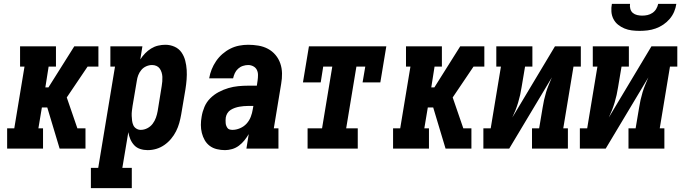

<svg xmlns="http://www.w3.org/2000/svg" viewBox="-20 -770 3540 995"><path d="M17 0V-105H54L107 -425H84V-530H270V-425H232L215 -317H231L365 -530H490V-425H434L326 -265L381 -105H423V0H289L225 -213H197L179 -105H203V0Z M451 205V100H489L576 -425H552V-530H718L707 -462Q718 -479 732 -493.5Q746 -508 763 -518.5Q780 -529 799 -533.5Q818 -538 837 -538Q862 -538 884.5 -528Q907 -518 920.5 -498.5Q934 -479 940 -455.5Q946 -432 947.5 -407.5Q949 -383 947 -357.5Q945 -332 941 -307L919 -177Q915 -154 909 -132.5Q903 -111 892.5 -90Q882 -69 866.5 -50.5Q851 -32 831.5 -18.5Q812 -5 790 1.5Q768 8 745 8Q725 8 706.5 2Q688 -4 675.5 -17.5Q663 -31 655.5 -48.5Q648 -66 645 -85L614 100H663V205ZM709 -97Q727 -97 743.5 -105.5Q760 -114 771 -128.5Q782 -143 788 -160Q794 -177 797 -194L818 -324Q820 -336 821 -348Q822 -360 821.5 -371.5Q821 -383 817.5 -394.5Q814 -406 807.5 -415Q801 -424 790.5 -428.5Q780 -433 768 -433Q753 -433 738 -426.5Q723 -420 712.5 -407.5Q702 -395 696.5 -380.5Q691 -366 689 -351L667 -221Q665 -208 663.5 -195Q662 -182 662.5 -169.5Q663 -157 664.5 -144.5Q666 -132 671 -121Q676 -110 686.5 -103.5Q697 -97 709 -97Z M1146 8Q1125 8 1104 3Q1083 -2 1067 -14Q1051 -26 1041 -43.5Q1031 -61 1026 -81Q1021 -101 1021 -122.5Q1021 -144 1025 -166Q1029 -191 1039.5 -216Q1050 -241 1069.5 -260.5Q1089 -280 1113.5 -293Q1138 -306 1163.5 -313.5Q1189 -321 1215 -323.5Q1241 -326 1266 -326H1311L1315 -353Q1317 -367 1317 -381.5Q1317 -396 1311 -408Q1305 -420 1292.5 -426.5Q1280 -433 1266 -433Q1253 -433 1239 -428.5Q1225 -424 1214 -414Q1203 -404 1197 -391Q1191 -378 1188 -364H1064Q1068 -388 1077 -410.5Q1086 -433 1100 -453.5Q1114 -474 1133 -490.5Q1152 -507 1174 -518Q1196 -529 1219.5 -533.5Q1243 -538 1266 -538Q1293 -538 1319.5 -533.5Q1346 -529 1368.5 -517Q1391 -505 1407.5 -485.5Q1424 -466 1432.5 -441.5Q1441 -417 1441.5 -390Q1442 -363 1437 -335L1399 -105H1423V0H1257L1269 -75Q1259 -58 1246.5 -42.5Q1234 -27 1218 -15Q1202 -3 1183 2.5Q1164 8 1146 8Q1146 8 1146 8Q1146 8 1146 8ZM1185 -97Q1204 -97 1224 -105.5Q1244 -114 1258 -129.5Q1272 -145 1279.5 -164.5Q1287 -184 1290 -204L1293 -221H1266Q1255 -221 1243.5 -220Q1232 -219 1220.5 -217Q1209 -215 1197.5 -211Q1186 -207 1175.5 -200.5Q1165 -194 1158.5 -183.5Q1152 -173 1150 -161Q1149 -154 1149 -146.5Q1149 -139 1149.5 -132Q1150 -125 1152.5 -118.5Q1155 -112 1159 -106.5Q1163 -101 1170 -99Q1177 -97 1185 -97Z M1574 0V-105H1649L1702 -425H1655L1642 -343H1550L1581 -530H1982L1951 -343H1859L1873 -425H1827L1774 -105H1834V0Z M2017 0V-105H2054L2107 -425H2084V-530H2270V-425H2232L2215 -317H2231L2365 -530H2490V-425H2434L2326 -265L2381 -105H2423V0H2289L2225 -213H2197L2179 -105H2203V0Z M2485 0V-105H2523L2576 -425H2552V-530H2739V-425H2701L2683 -318Q2680 -298 2675.5 -278Q2671 -258 2665 -238Q2659 -218 2651.5 -199Q2644 -180 2635 -161L2856 -530H2990V-425H2952L2899 -105H2923V0H2737V-105H2774L2792 -212Q2795 -232 2799.5 -252Q2804 -272 2810 -292Q2816 -312 2824 -331Q2832 -350 2840 -369L2619 0Z M2985 0V-105H3023L3076 -425H3052V-530H3239V-425H3201L3183 -318Q3180 -298 3175.5 -278Q3171 -258 3165 -238Q3159 -218 3151.5 -199Q3144 -180 3135 -161L3356 -530H3490V-425H3452L3399 -105H3423V0H3237V-105H3274L3292 -212Q3295 -232 3299.5 -252Q3304 -272 3310 -292Q3316 -312 3324 -331Q3332 -350 3340 -369L3119 0ZM3295 -610Q3274 -610 3254 -612.5Q3234 -615 3216 -622.5Q3198 -630 3183 -642Q3168 -654 3159 -671.5Q3150 -689 3148.5 -709.5Q3147 -730 3151 -750H3245Q3243 -737 3246.5 -724Q3250 -711 3259.5 -703Q3269 -695 3282 -692Q3295 -689 3308 -689Q3322 -689 3335.5 -692Q3349 -695 3361 -703Q3373 -711 3380.5 -723.5Q3388 -736 3391 -750H3485Q3482 -729 3473.5 -709Q3465 -689 3450.5 -672Q3436 -655 3417.5 -642.5Q3399 -630 3378 -622.5Q3357 -615 3336 -612.5Q3315 -610 3295 -610Z"/></svg>

Font: Iosevka Curly Slab XBdObl
Style: Regular
Weight: 800
Italic angle: -9°
Monospace: yes
Designer: Belleve Invis
Foundry: Belleve Invis
Version: Version 11.1.0; ttfautohint (v1.8.3)